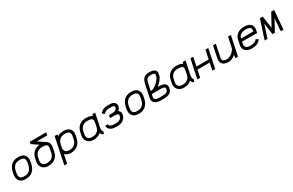

<svg xmlns="http://www.w3.org/2000/svg" viewBox="236 -2464 6730 4416"><g transform="rotate(-30 3600.5 -256.0)"><path d="M357.4 -438.5H329.6Q249 -438.5 201.9 -392.1Q154.8 -345.7 138.2 -266.6L130.4 -227.5Q124 -197.3 124 -168.9Q124 -114.7 151.4 -87.9Q178.7 -61 236.8 -61H261.7Q344.7 -61 393.1 -109.9Q441.4 -158.7 458.5 -241.7L466.8 -281.7Q472.7 -311.5 472.7 -335.9Q472.7 -385.3 446.3 -411.9Q419.9 -438.5 357.4 -438.5ZM545.9 -335.9Q545.9 -305.2 538.1 -267.1L529.8 -227.1Q507.3 -119.1 439.7 -53.5Q372.1 12.2 261.7 12.2H236.8Q149.4 12.2 100.1 -35.2Q50.8 -82.5 50.8 -168.9Q50.8 -203.1 59.1 -242.2L66.9 -281.2Q81.1 -349.1 113.8 -399.9Q146.5 -450.7 201.9 -481.2Q257.3 -511.7 329.6 -511.7H357.4Q405.8 -511.7 442.9 -498Q480 -484.4 502 -460.2Q523.9 -436 534.9 -404.8Q545.9 -373.5 545.9 -335.9Z M742.7 -284.2 725.6 -201.2Q722.7 -188.5 722.7 -170.4Q722.7 -121.1 755.9 -91.1Q789.1 -61 845.2 -61H858.4Q940.9 -61 990.5 -102.8Q1040 -144.5 1054.2 -215.8L1070.8 -298.8Q1078.1 -335 1078.1 -357.4Q1078.1 -371.6 1076.2 -381.3Q1074.2 -391.1 1066.9 -402.8Q1059.6 -414.6 1046.4 -421.9Q1033.2 -429.2 1009 -434.1Q984.9 -439 951.2 -439H938.5Q856.4 -439 807.1 -397Q757.8 -355 742.7 -284.2ZM752.4 -683.6H1189L1173.8 -610.4H900.4L1083.5 -484.9Q1151.4 -447.8 1151.4 -357.4Q1151.4 -324.2 1143.1 -284.2L1125.5 -201.2Q1104.5 -102.1 1034.4 -44.9Q964.4 12.2 858.4 12.2H845.2Q758.3 12.2 703.9 -39.3Q649.4 -90.8 649.4 -170.4Q649.4 -189.9 654.3 -215.8L671.4 -298.8Q690.9 -391.1 754.6 -448Q818.4 -504.9 915 -511.2L741.2 -629.9Z M1342.3 -284.2 1324.7 -201.2Q1321.3 -184.6 1321.3 -168.5Q1321.3 -118.7 1355.2 -89.8Q1389.2 -61 1445.3 -61H1457.5Q1538.1 -61 1588.9 -106.4Q1639.6 -151.9 1655.3 -225.6L1670.9 -298.8Q1675.3 -321.3 1675.3 -339.8Q1675.3 -439 1551.3 -439H1539.1Q1456.5 -439 1407 -397Q1357.4 -355 1342.3 -284.2ZM1244.6 183.1H1169.9L1314.5 -512.7H1389.6L1380.4 -467.8Q1447.8 -512.2 1539.1 -512.2H1551.3Q1647.5 -512.2 1698 -465.1Q1748.5 -418 1748.5 -339.8Q1748.5 -314.9 1742.2 -284.2L1726.6 -210.9Q1705.1 -111.8 1634.3 -49.8Q1563.5 12.2 1457.5 12.2H1445.3Q1348.6 12.2 1293 -48.3Z M1942.9 -284.2 1925.8 -201.2Q1922.9 -188.5 1922.9 -170.4Q1922.9 -121.1 1956.1 -91.1Q1989.3 -61 2045.4 -61H2058.6Q2139.2 -61 2188.7 -100.8Q2238.3 -140.6 2252.4 -208L2271.5 -298.8Q2278.3 -332 2278.3 -356.9Q2278.3 -371.1 2276.4 -381.1Q2274.4 -391.1 2267.1 -402.8Q2259.8 -414.6 2246.6 -421.9Q2233.4 -429.2 2209.2 -434.1Q2185.1 -439 2151.4 -439H2138.7Q2056.6 -439 2007.1 -396.7Q1957.5 -354.5 1942.9 -284.2ZM2338.9 -61.5 2323.7 12.2H2321.8Q2303.2 12.2 2290 6.3Q2276.9 0.5 2269.3 -11Q2261.7 -22.5 2257.8 -33Q2253.9 -43.5 2250.5 -58.6Q2176.8 12.2 2058.6 12.2H2045.4Q1958.5 12.2 1904.1 -39.3Q1849.6 -90.8 1849.6 -170.4Q1849.6 -189.9 1854.5 -215.8L1871.6 -298.8Q1892.1 -397 1962.2 -454.6Q2032.2 -512.2 2138.7 -512.2H2151.4Q2256.8 -512.2 2306.6 -468.8L2315.9 -513.7H2390.6L2316.4 -157.2Q2313 -140.1 2313 -121.6Q2313 -61.5 2337.4 -61.5Z M2729.5 -305.2Q2789.1 -305.2 2823.2 -333Q2857.4 -360.8 2857.4 -395.5Q2857.4 -438.5 2775.9 -438.5H2714.4Q2619.6 -438.5 2571.8 -375L2513.2 -418.9Q2522.5 -431.2 2530.5 -440.2Q2538.6 -449.2 2556.9 -463.9Q2575.2 -478.5 2595.2 -488Q2615.2 -497.6 2647.2 -504.9Q2679.2 -512.2 2715.8 -512.2H2771Q2816.9 -512.2 2850.1 -501Q2883.3 -489.7 2899.9 -471.2Q2916.5 -452.6 2923.6 -434.1Q2930.7 -415.5 2930.7 -395.5Q2930.7 -386.7 2929 -376.2Q2927.2 -365.7 2922.1 -348.1Q2917 -330.6 2903.6 -311.3Q2890.1 -292 2870.1 -276.4Q2918.9 -245.1 2918.9 -186.5Q2918.9 -173.8 2915.5 -155.8L2913.6 -146Q2908.7 -124 2898.7 -103Q2888.7 -82 2870.1 -60.8Q2851.6 -39.6 2826.9 -23.7Q2802.2 -7.8 2766.1 2.2Q2730 12.2 2687 12.2H2626Q2545.4 12.2 2492.7 -27.6Q2439.9 -67.4 2437.5 -132.8L2510.7 -135.7Q2512.2 -101.1 2544.2 -81.1Q2576.2 -61 2626 -61H2687Q2727.1 -61 2757.3 -71.5Q2787.6 -82 2803.7 -96.7Q2819.8 -111.3 2830.1 -130.1Q2840.3 -148.9 2843 -162.1Q2845.7 -175.3 2845.7 -186.5Q2845.7 -209 2822.5 -220.5Q2799.3 -231.9 2737.8 -231.9H2624L2639.2 -305.2Z M3357.9 -438.5H3330.1Q3249.5 -438.5 3202.4 -392.1Q3155.3 -345.7 3138.7 -266.6L3130.9 -227.5Q3124.5 -197.3 3124.5 -168.9Q3124.5 -114.7 3151.9 -87.9Q3179.2 -61 3237.3 -61H3262.2Q3345.2 -61 3393.6 -109.9Q3441.9 -158.7 3459 -241.7L3467.3 -281.7Q3473.1 -311.5 3473.1 -335.9Q3473.1 -385.3 3446.8 -411.9Q3420.4 -438.5 3357.9 -438.5ZM3546.4 -335.9Q3546.4 -305.2 3538.6 -267.1L3530.3 -227.1Q3507.8 -119.1 3440.2 -53.5Q3372.6 12.2 3262.2 12.2H3237.3Q3149.9 12.2 3100.6 -35.2Q3051.3 -82.5 3051.3 -168.9Q3051.3 -203.1 3059.6 -242.2L3067.4 -281.2Q3081.5 -349.1 3114.3 -399.9Q3147 -450.7 3202.4 -481.2Q3257.8 -511.7 3330.1 -511.7H3357.9Q3406.2 -511.7 3443.4 -498Q3480.5 -484.4 3502.4 -460.2Q3524.4 -436 3535.4 -404.8Q3546.4 -373.5 3546.4 -335.9Z M4034.2 -587.4Q4034.2 -603 4008.1 -612.5Q3981.9 -622.1 3939 -622.1H3916Q3856.9 -622.1 3828.6 -592Q3800.3 -562 3784.2 -484.9L3746.6 -304.7H3762.7Q3804.7 -304.7 3864.5 -345.5Q3924.3 -386.2 3969.7 -439.2Q4015.1 -492.2 4022.5 -527.3L4030.8 -566.4Q4034.2 -578.1 4034.2 -587.4ZM4082 -183.6Q4082 -207 4054 -219.2Q4025.9 -231.4 3956.5 -231.4H3731.4L3717.8 -165.5Q3714.8 -151.4 3714.8 -141.6Q3714.8 -73.2 3847.7 -73.2H3909.7Q3958 -73.2 3989.5 -78.1Q4021 -83 4038.3 -93.8Q4055.7 -104.5 4063.2 -116.2Q4070.8 -127.9 4076.2 -146.5L4079.6 -163.6Q4082 -174.8 4082 -183.6ZM3939 -695.3Q3979.5 -695.3 4010.5 -688Q4041.5 -680.7 4059.3 -669.7Q4077.1 -658.7 4088.4 -643.8Q4099.6 -628.9 4103.5 -615.2Q4107.4 -601.6 4107.4 -587.4Q4107.4 -575.2 4105 -564.5L4093.8 -511.7Q4084.5 -467.3 4039.1 -408.9Q3993.7 -350.6 3933.1 -304.7H3956.5Q4155.3 -304.7 4155.3 -183.6Q4155.3 -168.5 4151.4 -150.4L4146.5 -130.9Q4127.9 -57.6 4069.3 -28.8Q4010.7 0 3909.7 0H3847.7Q3797.9 0 3759.5 -9.5Q3721.2 -19 3699.5 -33.4Q3677.7 -47.9 3664.1 -67.6Q3650.4 -87.4 3646 -105Q3641.6 -122.6 3641.6 -141.6Q3641.6 -160.2 3646 -180.2L3712.4 -499.5Q3719.7 -534.7 3729 -561.5Q3738.3 -588.4 3754.2 -614.5Q3770 -640.6 3791.3 -657.7Q3812.5 -674.8 3844.2 -685.1Q3876 -695.3 3916 -695.3Z M4343.3 -284.2 4326.2 -201.2Q4323.2 -188.5 4323.2 -170.4Q4323.2 -121.1 4356.4 -91.1Q4389.6 -61 4445.8 -61H4459Q4539.6 -61 4589.1 -100.8Q4638.7 -140.6 4652.8 -208L4671.9 -298.8Q4678.7 -332 4678.7 -356.9Q4678.7 -371.1 4676.8 -381.1Q4674.8 -391.1 4667.5 -402.8Q4660.2 -414.6 4647 -421.9Q4633.8 -429.2 4609.6 -434.1Q4585.4 -439 4551.8 -439H4539.1Q4457 -439 4407.5 -396.7Q4357.9 -354.5 4343.3 -284.2ZM4739.3 -61.5 4724.1 12.2H4722.2Q4703.6 12.2 4690.4 6.3Q4677.2 0.5 4669.7 -11Q4662.1 -22.5 4658.2 -33Q4654.3 -43.5 4650.9 -58.6Q4577.1 12.2 4459 12.2H4445.8Q4358.9 12.2 4304.4 -39.3Q4250 -90.8 4250 -170.4Q4250 -189.9 4254.9 -215.8L4272 -298.8Q4292.5 -397 4362.5 -454.6Q4432.6 -512.2 4539.1 -512.2H4551.8Q4657.2 -512.2 4707 -468.8L4716.3 -513.7H4791L4716.8 -157.2Q4713.4 -140.1 4713.4 -121.6Q4713.4 -61.5 4737.8 -61.5Z M4883.3 0H4808.6L4912.6 -499.5H4987.3L4939 -266.1H5263.7L5312 -499.5H5387.2L5283.2 0H5208.5L5248.5 -192.9H4923.3Z M5519.5 -171.9Q5516.1 -155.3 5516.1 -139.6Q5516.1 -127.4 5518.3 -117.2Q5520.5 -106.9 5527.8 -96.2Q5535.2 -85.4 5547.4 -77.9Q5559.6 -70.3 5580.8 -65.7Q5602.1 -61 5630.9 -61H5644Q5675.3 -61 5712.4 -79.8Q5749.5 -98.6 5779.3 -125.2Q5809.1 -151.9 5830.8 -181.4Q5852.5 -210.9 5856.9 -232.4L5912.6 -499.5H5987.3L5880.4 13.2H5805.7L5822.8 -69.3Q5729.5 13.2 5644 13.2H5630.9Q5536.6 13.2 5489.7 -29.1Q5442.9 -71.3 5442.9 -139.6Q5442.9 -162.1 5448.2 -186.5L5512.7 -499.5H5587.4Z M6473.6 -310.5 6478 -329.1Q6480.5 -340.8 6480.5 -354.5Q6480.5 -378.4 6469.5 -395.8Q6458.5 -413.1 6439.2 -422.1Q6419.9 -431.2 6398.7 -435.1Q6377.4 -439 6352.1 -439H6339.8Q6307.1 -439 6277.6 -432.4Q6248 -425.8 6221.2 -411.4Q6194.3 -397 6175.3 -371.1Q6156.2 -345.2 6148.9 -310.5ZM6133.3 -237.3 6119.6 -171.9Q6118.2 -165.5 6118.2 -153.3Q6118.2 -115.2 6149.7 -88.1Q6181.2 -61 6246.1 -61H6258.3Q6316.9 -61 6363 -78.1Q6409.2 -95.2 6430.7 -131.8L6493.2 -94.7Q6462.4 -43 6401.6 -15.4Q6340.8 12.2 6258.3 12.2H6246.1Q6197.8 12.2 6158.7 -1.5Q6119.6 -15.1 6095.2 -38.6Q6070.8 -62 6057.9 -91.3Q6044.9 -120.6 6044.9 -153.3Q6044.9 -171.4 6048.3 -186.5L6078.1 -329.1Q6095.2 -410.6 6164.6 -461.4Q6233.9 -512.2 6339.8 -512.2H6352.1Q6448.2 -512.2 6501 -469Q6553.7 -425.8 6553.7 -354.5Q6553.7 -335 6549.3 -314.5L6533.2 -237.3Z M6672.4 0H6595.7L6758.3 -499.5H6834L6880.4 -172.9L7059.1 -499.5H7137.7L7096.2 0H7022.5L7050.3 -331.5L6889.2 -37.1H6825.2L6782.7 -339.4Z"/></g></svg>

Font: Anka/Coder
Style: Italic
Weight: 400
Italic angle: -12°
Monospace: yes
Version: Version 001.100